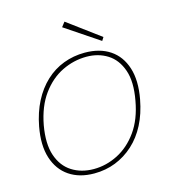

<svg xmlns="http://www.w3.org/2000/svg" viewBox="-106 -780 779 878"><g transform="rotate(-15 283.5 -341.0)"><path d="M233 12Q163 12 115 -20.5Q67 -53 47.5 -114Q28 -175 44 -261Q56 -325 82 -375.5Q108 -426 146 -461.5Q184 -497 231.5 -515Q279 -533 332 -533Q403 -533 451 -501Q499 -469 518.5 -408Q538 -347 522 -261Q510 -196 484 -145.5Q458 -95 419.5 -60Q381 -25 334 -6.5Q287 12 233 12ZM236 -8Q295 -8 350 -36Q405 -64 445 -120Q485 -176 500 -261Q516 -347 496.5 -403Q477 -459 434 -486Q391 -513 335 -513Q275 -513 219.5 -486Q164 -459 123 -403Q82 -347 66 -261Q51 -176 70 -120Q89 -64 133 -36Q177 -8 236 -8ZM424 -564 263 -672 280 -694 434 -580Z"/></g></svg>

Font: DM Sans 10pt Thin
Style: Italic
Weight: 250
Italic angle: -10°
Version: Version 4.004;gftools[0.9.30]